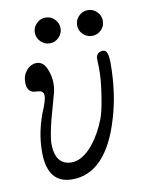

<svg xmlns="http://www.w3.org/2000/svg" viewBox="-74 -662 540 720"><g transform="rotate(-10 196.5 -301.5)"><path d="M359 -560Q359 -539 344.5 -525Q330 -511 310 -511Q290 -511 275.5 -525Q261 -539 261 -560Q261 -580 275.5 -594.5Q290 -609 310 -609Q330 -609 344.5 -594.5Q359 -580 359 -560ZM183.5 -594.5Q198 -580 198 -560Q198 -540 183.5 -525.5Q169 -511 149 -511Q129 -511 114.5 -525.5Q100 -540 100 -560Q100 -580 114.5 -594.5Q129 -609 149 -609Q169 -609 183.5 -594.5ZM360 -399Q360 -286 332 -193Q303 -93 255 -43Q207 7 141 6Q50 4 49 -111Q48 -194 84 -278Q100 -318 93 -332Q87 -340 77 -341Q57 -343 56 -343Q32 -350 32 -382Q32 -408 45 -424Q59 -444 83 -447Q115 -449 128 -407Q136 -386 136 -361Q136 -337 129 -316L105 -229Q91 -173 89 -143Q88 -76 128 -61Q139 -57 152 -57Q192 -57 233 -105Q266 -146 286 -199Q296 -226 304 -277Q315 -344 314 -387Q313 -412 313 -427Q317 -449 341 -449Q360 -449 360 -399Z"/></g></svg>

Font: GFS Baskerville
Style: Regular
Weight: 400
Designer: George Matthiopoulos
Foundry: George Matthiopoulos
Version: Version 1.0